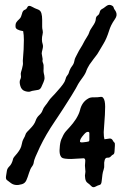

<svg xmlns="http://www.w3.org/2000/svg" viewBox="-20 -751 515 789"><path d="M151.4 -531.2 155.3 -507.8Q153.3 -500 156.7 -492.2Q160.2 -484.4 159.2 -470.7Q158.2 -457 159.7 -451.2Q161.1 -445.3 162.1 -440.4Q163.1 -435.5 163.1 -429.7Q163.1 -423.8 158.7 -413.1Q154.3 -402.3 149.9 -393.1Q145.5 -383.8 137.2 -381.8Q128.9 -379.9 120.1 -378.9Q111.3 -377.9 104.5 -375Q97.7 -372.1 83 -376.5Q68.4 -380.9 63.5 -397.9Q58.6 -415 63 -423.8Q67.4 -432.6 65.9 -440.4Q64.5 -448.2 66.4 -454.6Q68.4 -460.9 70.3 -467.8Q75.2 -486.3 74.2 -492.7Q73.2 -499 74.7 -514.2Q76.2 -529.3 77.1 -548.3Q78.1 -567.4 78.1 -587.4Q78.1 -607.4 75.2 -623Q44.9 -627.9 43.9 -640.1Q43 -652.3 46.9 -658.7Q50.8 -665 57.6 -670.9Q64.5 -676.8 66.4 -682.6Q68.4 -688.5 70.3 -694.3Q73.2 -708 82 -710.9Q87.9 -712.9 89.8 -716.8Q91.8 -720.7 93.8 -723.6Q98.6 -730.5 111.8 -723.1Q125 -715.8 131.3 -713.9Q137.7 -711.9 141.6 -709Q153.3 -702.1 153.3 -668.9V-640.6Q153.3 -633.8 155.3 -626Q157.2 -618.2 154.8 -608.9Q152.3 -599.6 152.3 -588.9Q152.3 -578.1 155.3 -569.8Q158.2 -561.5 154.8 -548.8Q151.4 -536.1 151.4 -531.2ZM70.3 5.9Q42 14.6 24.4 1Q13.7 -6.8 8.3 -11.2Q2.9 -15.6 4.9 -27.8Q6.8 -40 8.3 -49.3Q9.8 -58.6 17.6 -66.4Q29.3 -77.1 34.2 -99.6Q35.2 -102.5 40 -108.4Q44.9 -114.3 50.8 -121.1Q66.4 -140.6 68.8 -155.8Q71.3 -170.9 77.1 -181.2Q83 -191.4 84.5 -197.3Q85.9 -203.1 91.3 -209Q96.7 -214.8 103.5 -221.7Q121.1 -239.3 126 -253.9Q130.9 -268.6 141.1 -277.8Q151.4 -287.1 154.8 -297.4Q158.2 -307.6 166 -316.9Q173.8 -326.2 179.2 -335Q184.6 -343.8 194.8 -354Q205.1 -364.3 215.8 -377Q245.1 -409.2 248 -421.9Q251 -434.6 256.8 -441.4Q262.7 -448.2 265.6 -460.9Q270.5 -472.7 276.9 -480.5Q283.2 -488.3 285.2 -499Q287.1 -509.8 290.5 -515.6Q293.9 -521.5 298.8 -531.7Q303.7 -542 311.5 -554.2Q319.3 -566.4 323.2 -574.7Q327.1 -583 335.9 -596.7Q344.7 -610.4 346.2 -616.2Q347.7 -622.1 351.6 -628.9Q355.5 -635.7 360.4 -642.6Q373 -660.2 373.5 -671.4Q374 -682.6 380.9 -687Q387.7 -691.4 389.6 -700.7Q391.6 -710 398.4 -713.4Q405.3 -716.8 415.5 -725.1Q425.8 -733.4 435.5 -730Q445.3 -726.6 446.8 -720.7Q448.2 -714.8 451.7 -710.4Q455.1 -706.1 457 -701.2Q462.9 -687.5 452.6 -672.9Q442.4 -658.2 437 -647Q431.6 -635.7 428.7 -626Q418 -591.8 405.3 -571.3Q392.6 -550.8 386.7 -540Q380.9 -529.3 374.5 -521.5Q368.2 -513.7 364.7 -508.8Q361.3 -503.9 356.9 -498Q352.5 -492.2 347.7 -485.4Q337.9 -468.8 335.9 -462.9Q332 -449.2 319.3 -432.1Q306.6 -415 301.3 -405.8Q295.9 -396.5 291 -386.7Q277.3 -363.3 273.4 -357.4Q269.5 -351.6 259.8 -335.9Q250 -320.3 239.3 -303.7Q228.5 -287.1 218.8 -272.5L205.1 -252Q168 -197.3 144 -147Q120.1 -96.7 119.1 -85.9Q118.2 -75.2 111.3 -66.4Q104.5 -57.6 99.1 -40Q93.8 -22.5 88.4 -10.3Q83 2 70.3 5.9ZM411.1 -279.3 406.2 -208Q406.2 -188.5 409.2 -178.7Q421.9 -180.7 429.7 -181.6Q437.5 -182.6 442.4 -175.8Q446.3 -168 449.7 -165.5Q453.1 -163.1 452.1 -152.3Q451.2 -141.6 450.7 -129.9Q450.2 -118.2 445.3 -116.2Q440.4 -114.3 435.5 -108.4Q430.7 -102.5 421.9 -103Q413.1 -103.5 410.2 -93.3Q407.2 -83 408.2 -73.2Q409.2 -63.5 405.8 -53.7Q402.3 -43.9 400.9 -33.2Q399.4 -22.5 397.9 -7.3Q396.5 7.8 389.6 8.8Q381.8 10.7 372.1 16.1Q362.3 21.5 355 13.7Q347.7 5.9 339.8 0.5Q332 -4.9 330.1 -18.1Q328.1 -31.2 330.1 -37.6Q332 -43.9 330.1 -57.1Q328.1 -70.3 330.1 -85Q332 -99.6 324.2 -100.6L272.5 -97.7Q240.2 -97.7 233.9 -103.5Q227.5 -109.4 225.6 -120.6Q223.6 -131.8 226.1 -152.8Q228.5 -173.8 235.4 -185.5Q242.2 -202.1 251.5 -212.4Q260.7 -222.7 267.1 -229.5Q273.4 -236.3 279.8 -244.6Q286.1 -252.9 292 -261.7Q304.7 -282.2 308.6 -297.9Q316.4 -331.1 341.8 -345.7Q350.6 -351.6 365.7 -351.1Q380.9 -350.6 390.6 -352.5Q400.4 -354.5 404.3 -348.6Q412.1 -338.9 412.1 -312.5ZM320.3 -166Q340.8 -168 344.7 -169.9Q347.7 -171.9 347.2 -177.7Q346.7 -183.6 347.2 -190.9Q347.7 -198.2 347.2 -204.1Q346.7 -210 339.8 -209Q334 -209 324.7 -198.2Q315.4 -187.5 312 -181.2Q308.6 -174.8 308.6 -169.9Q308.6 -165 320.3 -166Z"/></svg>

Font: Creepster
Style: Regular
Weight: 400
Designer: Font Diner, Inc
Foundry: Font Diner, Inc
Version: Version 1.002